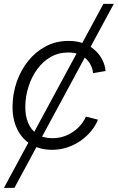

<svg xmlns="http://www.w3.org/2000/svg" viewBox="-20 -752 599 977"><path d="M0 204.1 506.3 -732.4H559.1L53.2 204.1ZM245.1 10.3Q182.1 10.3 136.5 -17.8Q90.8 -45.9 66.7 -96.7Q42.5 -147.5 43.9 -214.4Q44.9 -277.3 65.4 -336.2Q85.9 -395 123.5 -441.9Q161.1 -488.8 213.1 -516.4Q265.1 -543.9 329.1 -543.9Q371.1 -543.9 405 -531.2Q439 -518.6 462.9 -496.8Q486.8 -475.1 500.7 -447.8Q514.6 -420.4 517.1 -390.6L453.6 -379.9Q451.7 -399.4 443.1 -418Q434.6 -436.5 419.2 -451.7Q403.8 -466.8 381.1 -475.8Q358.4 -484.9 327.6 -484.9Q276.9 -484.9 237.1 -461.7Q197.3 -438.5 168.9 -399.2Q140.6 -359.9 125.2 -311.8Q109.9 -263.7 108.9 -214.4Q107.4 -165.5 122.6 -128.2Q137.7 -90.8 168.9 -69.8Q200.2 -48.8 246.6 -48.8Q278.8 -48.8 306.2 -58.3Q333.5 -67.9 355.5 -83.7Q377.4 -99.6 393.1 -119.1Q408.7 -138.7 417 -158.7L478.5 -143.1Q466.8 -113.3 444.3 -85.7Q421.9 -58.1 391.4 -36.6Q360.8 -15.1 324 -2.4Q287.1 10.3 245.1 10.3Z"/></svg>

Font: Inter 20pt Light
Style: Italic
Weight: 300
Italic angle: -9.3988°
Version: Version 4.001;git-66647c0bb